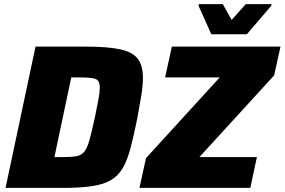

<svg xmlns="http://www.w3.org/2000/svg" viewBox="-20 -915 1386 935"><path d="M7 0 153 -688H399Q506 -688 566.5 -674.5Q627 -661 651.5 -628Q676 -595 676 -536Q676 -498 668 -449Q660 -400 648 -336Q631 -252 615.5 -193.5Q600 -135 578 -97Q556 -59 520.5 -38Q485 -17 428 -8.5Q371 0 285 0ZM245 -150H288Q330 -150 353.5 -154.5Q377 -159 391 -177Q405 -195 416 -234Q427 -273 442 -343Q453 -397 459.5 -431.5Q466 -466 466 -488Q466 -524 444 -531Q422 -538 370 -538H327ZM659 0 691 -145 1050 -538H784L817 -688H1346L1315 -548L951 -150H1231L1199 0ZM1009 -748 947 -887 948 -895H1065L1108 -818L1177 -895H1302L1301 -887L1182 -748Z"/></svg>

Font: Saira ExtraBold
Style: Italic
Weight: 800
Italic angle: -12°
Designer: Hector Gatti with collaboration of the Omnibus-Type team
Foundry: Omnibus-Type
Version: Version 1.100; ttfautohint (v1.8.3)